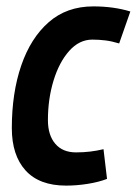

<svg xmlns="http://www.w3.org/2000/svg" viewBox="-20 -571 428 601"><path d="M187 10Q103 10 60 -37.5Q17 -85 17 -170Q17 -280 46.5 -366Q76 -452 132.5 -501.5Q189 -551 272 -551Q336 -551 388 -535L353 -435Q330 -442 310 -444.5Q290 -447 269 -447Q228 -447 196.5 -411.5Q165 -376 147.5 -318.5Q130 -261 130 -195Q130 -148 153 -121Q176 -94 218 -94Q241 -94 262 -96.5Q283 -99 304 -104L315 -11Q289 -1 254.5 4.5Q220 10 187 10Z"/></svg>

Font: Georama SemiCondensed SemiBold
Style: Italic
Weight: 600
Width: 4
Italic angle: -9°
Designer: Jean-Baptiste Levee
Foundry: Production Type
Version: Version 1.000